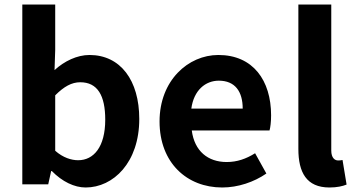

<svg xmlns="http://www.w3.org/2000/svg" viewBox="-20 -818 1580 852"><path d="M360 14C483 14 598 -97 598 -290C598 -461 515 -574 377 -574C322 -574 266 -547 222 -507L225 -597V-798H79V0H194L207 -59H210C256 -12 310 14 360 14ZM327 -107C297 -107 260 -118 225 -149V-395C264 -434 298 -453 336 -453C413 -453 447 -394 447 -287C447 -165 395 -107 327 -107Z M966 14C1036 14 1107 -10 1162 -48L1112 -138C1072 -113 1032 -99 986 -99C903 -99 843 -147 831 -239H1176C1180 -252 1183 -279 1183 -306C1183 -461 1103 -574 949 -574C815 -574 688 -461 688 -279C688 -95 810 14 966 14ZM829 -336C840 -418 892 -460 951 -460C1023 -460 1057 -412 1057 -336Z M1442 14C1476 14 1501 8 1518 1L1500 -108C1490 -106 1486 -106 1480 -106C1466 -106 1450 -117 1450 -150V-798H1304V-157C1304 -53 1340 14 1442 14Z"/></svg>

Font: Source Han Sans Old Style Bold
Style: Regular
Weight: 700
Designer: Ryoko NISHIZUKA (kana & ideographs); Paul D. Hunt (Latin, Greek & Cyrillic); Wenlong ZHANG (bopomofo); Sandoll Communica
Foundry: Adobe Systems Incorporated
Version: Version 1.004;PS 1.004;hotconv 1.0.81;makeotf.lib2.5.63406